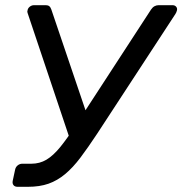

<svg xmlns="http://www.w3.org/2000/svg" viewBox="-20 -720 703 740"><path d="M48 0Q37 0 32 -6.5Q27 -13 29 -23L38 -65Q40 -76 48 -82.5Q56 -89 66 -89H101Q133 -89 159 -104.5Q185 -120 212 -153Q239 -186 273 -239L562 -683Q568 -692 575.5 -696Q583 -700 591 -700H645Q654 -700 659 -694Q664 -688 662 -680Q661 -676 659.5 -672.5Q658 -669 656 -666L354 -204Q319 -151 290 -112.5Q261 -74 231 -49Q201 -24 167 -12Q133 0 87 0ZM254 -170 87 -668Q86 -671 85.5 -673.5Q85 -676 86 -679Q87 -688 94.5 -694Q102 -700 111 -700H157Q165 -700 170 -696Q175 -692 178 -683L318 -270Z"/></svg>

Font: Rubik
Style: Italic
Weight: 400
Italic angle: -12°
Designer: Hubert and Fischer
Foundry: Hubert and Fischer
Version: Version 2.300;gftools[0.9.30]